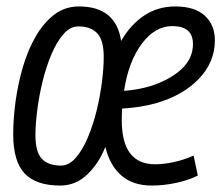

<svg xmlns="http://www.w3.org/2000/svg" viewBox="-20 -566 687 596"><path d="M167 10Q92 10 56.5 -27.5Q21 -65 21 -149Q21 -198 28.5 -252.5Q36 -307 51.5 -359.5Q67 -412 91.5 -454Q116 -496 149 -521Q182 -546 225 -546Q340 -546 356 -439Q384 -488 426.5 -517Q469 -546 524 -546Q584 -546 615.5 -517.5Q647 -489 647 -441Q647 -373 597 -321Q547 -269 462 -245Q414 -232 359 -229Q358 -211 358 -192Q358 -56 462 -56Q487 -56 518 -62.5Q549 -69 581 -83L594 -21Q564 -6 525.5 2Q487 10 451 10Q393 10 357 -21Q321 -52 307 -110Q287 -59 251 -24.5Q215 10 167 10ZM515 -485Q461 -485 420 -430Q379 -375 365 -284Q408 -287 448 -299Q509 -319 544 -352Q579 -385 579 -429Q579 -485 515 -485ZM169 -52Q194 -52 215 -76Q236 -100 252.5 -139Q269 -178 280 -223Q291 -268 296.5 -312Q302 -356 302 -389Q302 -441 282 -462.5Q262 -484 223 -484Q198 -484 177 -460Q156 -436 139.5 -397Q123 -358 112 -312.5Q101 -267 95.5 -223Q90 -179 90 -147Q90 -94 110 -73Q130 -52 169 -52Z"/></svg>

Font: Georama SemiCondensed
Style: Italic
Weight: 400
Width: 4
Italic angle: -9°
Designer: Jean-Baptiste Levee
Foundry: Production Type
Version: Version 1.000